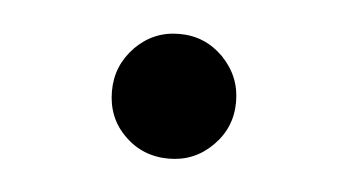

<svg xmlns="http://www.w3.org/2000/svg" viewBox="-27 -166 362 200"><g transform="rotate(5 154.5 -66.0)"><path d="M89.4 -65.4C89.4 -46.9 95.7 -31.2 108.4 -19C120.6 -6.8 136.2 -0.5 154.3 -0.5C172.4 -0.5 187.5 -6.8 200.2 -19.5C212.9 -32.2 219.2 -47.4 219.2 -65.4C219.2 -83.5 212.9 -98.6 200.2 -111.8C187.5 -124.5 172.4 -130.9 154.3 -130.9C136.2 -130.9 121.1 -124.5 108.4 -111.8C95.7 -98.6 89.4 -83.5 89.4 -65.4Z"/></g></svg>

Font: Shabnam
Style: Regular
Weight: 400
Foundry: DejaVu fonts team - Redesigned by Saber Rastikerdar - Based on Vazir font
Version: Version 5.0.1